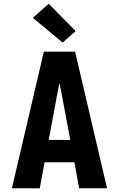

<svg xmlns="http://www.w3.org/2000/svg" viewBox="-20 -1013 640 1033"><path d="M44 0 216 -735H384L556 0H406L380 -140H220L194 0ZM358 -260 315 -490Q311 -509 307.5 -528.5Q304 -548 300 -567Q296 -548 292.5 -528.5Q289 -509 285 -490L242 -260ZM317 -784 157 -917 242 -993 387 -846Z"/></svg>

Font: Iosevka Heavy Extended
Style: Regular
Weight: 900
Width: 7
Monospace: yes
Designer: Belleve Invis
Foundry: Belleve Invis
Version: Version 32.5.0; ttfautohint (v1.8.4)